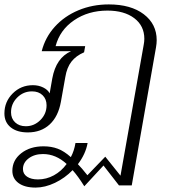

<svg xmlns="http://www.w3.org/2000/svg" viewBox="-40 -590 788 870"><path d="M670 -408Q670 -393 667 -376L557 250H499L429 160L342 254Q314 209 289 181Q254 217 209 238.5Q164 260 121 260Q72 260 44 239.5Q16 219 16 184Q16 136 56 104.5Q96 73 157 73Q193 73 222 84Q251 95 281 122Q296 94 302 58H357Q348 108 313 154Q330 171 356 204L437 120L506 206L611 -386Q614 -401 614 -414Q614 -473 568.5 -507.5Q523 -542 447 -542Q360 -542 295.5 -498Q231 -454 212 -381H346L341 -353Q304 -337 283.5 -310.5Q263 -284 256 -241L236 -129Q224 -62 185 -26Q146 10 86 10Q37 10 8.5 -13Q-20 -36 -20 -76Q-20 -129 17.5 -166.5Q55 -204 109 -204Q135 -204 156 -193.5Q177 -183 185 -167L197 -235Q214 -328 282 -358H149Q165 -421 208.5 -469Q252 -517 315.5 -543.5Q379 -570 453 -570Q553 -570 611.5 -525.5Q670 -481 670 -408ZM171 -113Q171 -141 153 -158.5Q135 -176 105 -176Q66 -176 38 -148Q10 -120 10 -81Q10 -53 28.5 -35.5Q47 -18 77 -18Q115 -18 143 -46Q171 -74 171 -113ZM262 153Q213 108 155 108Q116 108 90 127.5Q64 147 64 176Q64 198 82.5 210.5Q101 223 132 223Q170 223 204 204.5Q238 186 262 153Z"/></svg>

Font: Fahkwang ExtraLight
Style: Italic
Weight: 275
Italic angle: -10°
Designer: Suppakit Chalermlarp | Katatrad Co.,Ltd.
Foundry: Cadson Demak Co.,Ltd.
Version: Version 1.000; ttfautohint (v1.6)